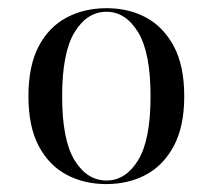

<svg xmlns="http://www.w3.org/2000/svg" viewBox="-20 -447 530 478"><path d="M244.4 11.3Q189.5 11.3 145.6 -12.1Q101.6 -35.5 76.2 -83.9Q50.8 -132.3 50.8 -207.3Q50.8 -283.1 76.2 -331.5Q101.6 -379.8 145.6 -403.2Q189.5 -426.6 245.2 -426.6Q300.8 -426.6 344 -403.2Q387.1 -379.8 412.9 -331.5Q438.7 -283.1 438.7 -207.3Q438.7 -132.3 412.9 -83.9Q387.1 -35.5 343.5 -12.1Q300 11.3 244.4 11.3ZM245.2 2.4Q292.7 2.4 323.8 -48Q354.8 -98.4 354.8 -207.3Q354.8 -316.1 323.8 -366.9Q292.7 -417.7 245.2 -417.7Q196.8 -417.7 165.7 -366.9Q134.7 -316.1 134.7 -207.3Q134.7 -98.4 165.7 -48Q196.8 2.4 245.2 2.4Z"/></svg>

Font: Playfair 144pt
Style: Regular
Weight: 400
Designer: Claus Eggers Sørensen
Foundry: Claus Eggers Sørensen
Version: Version 2.001;gftools[0.9.30]